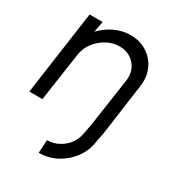

<svg xmlns="http://www.w3.org/2000/svg" viewBox="-191 -628 913 991"><g transform="rotate(30 265.0 -132.0)"><path d="M471.5 -310.5 428.5 0H350.5L393.5 -293.5Q400.5 -333 387.2 -365Q374 -397 345.2 -416Q316.5 -435 277.5 -435Q238.5 -435 203 -416Q167.5 -397 142.5 -365Q117.5 -333 110.5 -293.5L67.5 0H-10.5L60 -500H138L125.5 -435Q159 -471 204 -492.5Q249 -514 297.5 -514Q354 -514 396.2 -486.5Q438.5 -459 459.2 -413Q480 -367 471.5 -310.5ZM194 171.5Q230 171.5 261 155.2Q292 139 313.2 111.5Q334.5 84 340.5 49.5L352 -10H430L418.5 49.5Q411.5 105 379 150.2Q346.5 195.5 297 222.5Q247.5 249.5 189.5 249.5Z"/></g></svg>

Font: Urbanist
Style: Italic
Weight: 400
Italic angle: -8°
Designer: Corey Hu
Foundry: Corey Hu
Version: Version 1.330; ttfautohint (v1.8.4.7-5d5b)